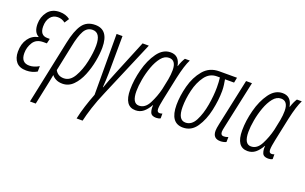

<svg xmlns="http://www.w3.org/2000/svg" viewBox="-88 -945 2529 1590"><g transform="rotate(20 1176.0 -150.5)"><path d="M213 -15 214 -63Q170 -37 129 -37Q56 -37 56 -121Q56 -172 83.5 -216Q111 -260 174 -260H204L214 -303H192Q127 -303 127 -382Q127 -432 151 -463.5Q175 -495 217 -495Q253 -495 282 -472L308 -512Q271 -541 217 -541Q148 -541 112 -494Q76 -447 76 -385Q76 -312 121 -288L120 -285Q66 -274 34 -228.5Q2 -183 2 -114Q2 -57 31 -23.5Q60 10 119 10Q171 10 213 -15Z M357 -80 404 -306Q423 -402 449 -448.5Q475 -495 523 -495Q594 -495 594 -382Q594 -321 576.5 -239.5Q559 -158 523.5 -97Q488 -36 433 -36Q381 -36 357 -80ZM288 240 332 30Q335 12 338.5 -3Q342 -18 344 -32Q357 -14 381 -2Q405 10 438 10Q492 10 532 -30.5Q572 -71 597.5 -133.5Q623 -196 635.5 -263.5Q648 -331 648 -384Q648 -541 530 -541Q455 -541 416.5 -486.5Q378 -432 355 -321L237 240Z M701 240Q712 190 735 118Q758 46 795 -39L1004 -531H949L824 -227Q789 -143 767 -78H764Q767 -108 768 -142Q769 -176 770 -203L772 -531H720L721 5Q698 64 679 123.5Q660 183 648 240Z M1204 -80H1206Q1202 -45 1212.5 -17.5Q1223 10 1264 10Q1287 10 1302 1V-41Q1290 -36 1278 -36Q1255 -36 1255 -66Q1255 -94 1268 -155L1311 -359Q1337 -477 1365 -531H1322Q1302 -501 1287 -454H1285Q1270 -541 1194 -541Q1127 -541 1079.5 -475Q1032 -409 1007.5 -315Q983 -221 983 -137Q983 10 1082 10Q1121 10 1150 -13Q1179 -36 1204 -80ZM1036 -143Q1036 -187 1046.5 -246.5Q1057 -306 1077.5 -362.5Q1098 -419 1128 -456.5Q1158 -494 1197 -494Q1259 -494 1259 -407Q1259 -369 1251 -324.5Q1243 -280 1232 -232Q1215 -162 1182.5 -99Q1150 -36 1096 -36Q1036 -36 1036 -143Z M1703 -385Q1703 -412 1699.5 -438Q1696 -464 1692 -485H1772L1781 -531H1625Q1539 -531 1486.5 -468.5Q1434 -406 1410.5 -317Q1387 -228 1387 -149Q1387 10 1500 10Q1574 10 1618.5 -55.5Q1663 -121 1683 -213.5Q1703 -306 1703 -385ZM1440 -150Q1440 -220 1458.5 -298Q1477 -376 1517 -430.5Q1557 -485 1621 -485H1647Q1652 -448 1652 -399Q1652 -327 1637.5 -242.5Q1623 -158 1591.5 -97Q1560 -36 1506 -36Q1440 -36 1440 -150Z M1881 -1 1882 -45Q1861 -37 1843 -37Q1816 -37 1816 -68Q1816 -82 1824 -117L1913 -531H1861L1773 -120Q1764 -79 1764 -58Q1764 10 1830 10Q1857 10 1881 -1Z M2191 -80H2193Q2189 -45 2199.5 -17.5Q2210 10 2251 10Q2274 10 2289 1V-41Q2277 -36 2265 -36Q2242 -36 2242 -66Q2242 -94 2255 -155L2298 -359Q2324 -477 2352 -531H2309Q2289 -501 2274 -454H2272Q2257 -541 2181 -541Q2114 -541 2066.5 -475Q2019 -409 1994.5 -315Q1970 -221 1970 -137Q1970 10 2069 10Q2108 10 2137 -13Q2166 -36 2191 -80ZM2023 -143Q2023 -187 2033.5 -246.5Q2044 -306 2064.5 -362.5Q2085 -419 2115 -456.5Q2145 -494 2184 -494Q2246 -494 2246 -407Q2246 -369 2238 -324.5Q2230 -280 2219 -232Q2202 -162 2169.5 -99Q2137 -36 2083 -36Q2023 -36 2023 -143Z"/></g></svg>

Font: Noto Sans Display Condensed Light
Style: Italic
Weight: 300
Width: 3
Designer: Monotype Design team
Foundry: Monotype Imaging Inc.
Version: 1.000